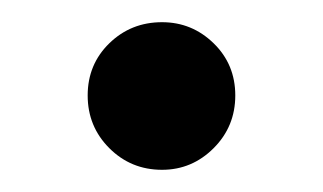

<svg xmlns="http://www.w3.org/2000/svg" viewBox="-20 -512 291 173"><path d="M126 -359Q98 -359 78.5 -378.5Q59 -398 59 -426Q59 -454 78.5 -473Q98 -492 126 -492Q153 -492 172.5 -473Q192 -454 192 -426Q192 -398 172.5 -378.5Q153 -359 126 -359Z"/></svg>

Font: Zen Maru Gothic Medium
Style: Regular
Weight: 500
Designer: Yoshimichi Ohira
Foundry: Positype
Version: Version 1.001